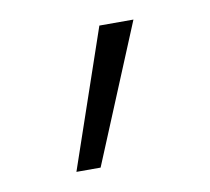

<svg xmlns="http://www.w3.org/2000/svg" viewBox="-43 -731 376 344"><g transform="rotate(-10 145.0 -559.5)"><path d="M115 -434H71L157 -685H219Z"/></g></svg>

Font: Trujillo Light
Style: Regular
Weight: 300
Designer: Fira Sans original fonts by bBox Type GmbH, Carrois Corporate GbR, & Edenspiekermann AG / Changes by Cristiano Sobral
Foundry: Fira Sans original fonts by bBox Type GmbH, Carrois Corporate GbR, & Edenspiekermann AG / Changes by Cristiano Sobral
Version: Version 4.301;July 28, 2020;FontCreator 13.0.0.2655 64-bit